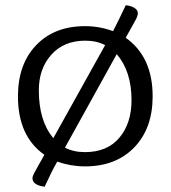

<svg xmlns="http://www.w3.org/2000/svg" viewBox="-20 -623 646 727"><path d="M127 -281Q127 -165 182 -100L378 -452Q346 -469 303 -469Q222 -469 174.5 -416Q127 -363 127 -281ZM478 -244Q478 -353 422 -418L226 -64Q258 -47 302 -47Q386 -47 432 -101.5Q478 -156 478 -244ZM109 33 148 -37Q48 -107 48 -258Q48 -380 117 -452Q186 -524 302 -524Q357 -524 408 -505Q427 -541 456 -603Q473 -602 487.5 -594Q502 -586 502 -572Q502 -566 496 -552L456 -480Q558 -408 558 -258Q558 -137 488.5 -65Q419 7 302 7Q248 7 197 -11L195 -8Q176 25 149 84Q103 78 103 52Q103 45 109 33Z"/></svg>

Font: Overlock SC
Style: Regular
Weight: 400
Designer: Dario Muhafara
Foundry: Dario Manuel Muhafara
Version: Version 1.001